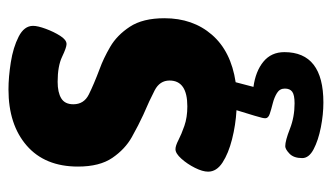

<svg xmlns="http://www.w3.org/2000/svg" viewBox="-185 -386 783 453"><g transform="rotate(-90 206.5 -159.5)"><path d="M191 212Q163 212 132.5 206Q102 200 81 189Q60 178 60 162Q60 142 70.5 132Q81 122 88 122Q101 122 129 133Q157 144 189 144Q209 144 216.5 138.5Q224 133 224 121Q224 109 213.5 102.5Q203 96 189 92.5Q175 89 164.5 85.5Q154 82 154 75Q154 72 155 67.5Q156 63 160 49.5Q164 36 173 7Q138 5 104.5 -3.5Q71 -12 49.5 -26Q28 -40 28 -60Q28 -73 37 -91Q46 -109 58.5 -123Q71 -137 81 -137Q89 -137 102.5 -130Q116 -123 136 -116Q156 -109 182 -109Q243 -109 243 -151Q243 -174 220 -186Q197 -198 162 -213Q138 -224 109.5 -240Q81 -256 60.5 -286Q40 -316 40 -367Q40 -445 89.5 -488Q139 -531 222 -531Q251 -531 286 -525.5Q321 -520 346.5 -507Q372 -494 372 -473Q372 -462 365 -443Q358 -424 348.5 -409Q339 -394 329 -394Q321 -394 299 -404.5Q277 -415 240 -415Q215 -415 201 -406.5Q187 -398 187 -378Q187 -353 210 -341.5Q233 -330 270 -316Q295 -307 322.5 -291Q350 -275 370 -244.5Q390 -214 390 -163Q390 -96 351 -51Q312 -6 239 5L228 47Q265 52 287.5 70.5Q310 89 310 120Q310 212 191 212Z"/></g></svg>

Font: Asap
Style: Bold
Weight: 700
Designer: Pablo Cosgaya
Foundry: Omnibus-Type
Version: Version 3.001; ttfautohint (v1.8.3)